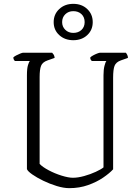

<svg xmlns="http://www.w3.org/2000/svg" viewBox="-20 -978 727 998"><path d="M340 0Q311 0 275 -11Q239 -22 205 -38.5Q171 -55 147.5 -71.5Q124 -88 120 -99V-587Q120 -622 125.5 -639.5Q131 -657 135 -661H58Q51 -665 49 -679Q53 -684 63.5 -689.5Q74 -695 85 -699.5Q96 -704 100 -704H251Q255 -700 259 -694Q263 -688 264 -677L227 -664Q201 -655 193.5 -636Q186 -617 186 -577V-126Q201 -110 233 -93Q265 -76 300.5 -65Q336 -54 359 -54Q385 -54 417.5 -63Q450 -72 478 -85Q506 -98 518 -108V-587Q518 -616 523 -635.5Q528 -655 533 -661H457Q454 -664 451.5 -668Q449 -672 449 -679Q453 -684 464 -690Q475 -696 485.5 -700Q496 -704 500 -704H634Q637 -701 641 -693.5Q645 -686 645 -677L608 -664Q583 -655 575.5 -636Q568 -617 568 -574V-98Q550 -78 516.5 -55Q483 -32 438 -16Q393 0 340 0ZM361 -769Q317 -769 288 -795.5Q259 -822 259 -863Q259 -904 288 -931Q317 -958 361 -958Q405 -958 433.5 -931Q462 -904 462 -863Q462 -822 433.5 -795.5Q405 -769 361 -769ZM361 -807Q387 -807 403.5 -822.5Q420 -838 420 -863Q420 -889 403.5 -904.5Q387 -920 361 -920Q336 -920 319.5 -904Q303 -888 303 -863Q303 -839 319.5 -823Q336 -807 361 -807Z"/></svg>

Font: Texturina Thin
Style: Regular
Weight: 100
Designer: Guillermo Torres Carreño
Foundry: Omnibus-Type
Version: Version 1.002; ttfautohint (v1.8.3)